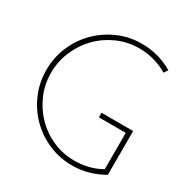

<svg xmlns="http://www.w3.org/2000/svg" viewBox="-166 -838 940 979"><g transform="rotate(30 304.5 -348.0)"><path d="M574 -40Q534 -17 488.5 -3.5Q443 10 392 10Q318 10 253 -18Q188 -46 139.5 -94.5Q91 -143 63 -208Q35 -273 35 -347Q35 -421 63 -486.5Q91 -552 139.5 -600.5Q188 -649 253 -677.5Q318 -706 392 -706Q443 -706 488.5 -693Q534 -680 575 -656L559 -633Q523 -655 480.5 -667Q438 -679 392 -679Q324 -679 264 -652.5Q204 -626 159.5 -580.5Q115 -535 89 -474.5Q63 -414 63 -346Q63 -278 89 -218.5Q115 -159 159 -114Q203 -69 262.5 -43Q322 -17 390 -17Q432 -17 471.5 -27Q511 -37 546 -57V-271H388V-298H574Z"/></g></svg>

Font: Josefin Slab Light
Style: Regular
Weight: 300
Designer: Santiago Orozco
Foundry: Typemade
Version: Version 2.000